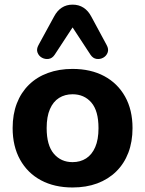

<svg xmlns="http://www.w3.org/2000/svg" viewBox="-20 -798 626 828"><path d="M292.7 10.5Q214.8 10.5 156.8 -20.5Q98.8 -51.5 66.6 -109.4Q34.5 -167.3 34.5 -245.8Q34.5 -304.8 52.5 -351.8Q70.5 -398.8 104.6 -432.3Q138.7 -465.8 186.4 -483.2Q234.2 -500.8 292.7 -500.8Q371.5 -500.8 429.4 -469.8Q487.2 -438.8 519.4 -381.5Q551.5 -324.2 551.5 -245.6Q551.5 -186.6 533.4 -139.2Q515.2 -91.8 481 -58.3Q446.8 -24.8 399.3 -7.1Q351.8 10.5 292.7 10.5ZM292.7 -98.8Q326.3 -98.8 351.4 -114.9Q376.5 -131 390.6 -163.5Q404.8 -196 404.8 -245.4Q404.8 -320.2 373.9 -355.9Q343 -391.5 293.1 -391.5Q260 -391.5 234.8 -375.8Q209.5 -360 195.4 -327.6Q181.2 -295.2 181.2 -245.6Q181.2 -171.5 212.1 -135.1Q243 -98.8 292.7 -98.8ZM439.8 -604Q449.8 -586 444.2 -571.4Q438.8 -556.8 425.2 -549.2Q411.8 -541.8 396.2 -544Q380.8 -546.2 370.2 -562L293 -679.8L215.8 -562Q205.2 -546.2 189.8 -544Q174.2 -541.8 160.8 -549.2Q147.2 -556.8 141.8 -571.4Q136.2 -586 146.2 -604L212.8 -726Q226.2 -751.8 246.4 -764.9Q266.5 -778 293 -778Q319.8 -778 340.1 -764.9Q360.5 -751.8 374 -726Z"/></svg>

Font: Nunito ExtraLight
Style: Regular
Weight: 200
Designer: Vernon Adams
Foundry: Vernon Adams
Version: Version 3.602;April 4, 2023;FontCreator 14.0.0.2856 64-bit